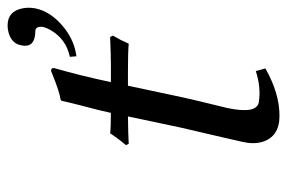

<svg xmlns="http://www.w3.org/2000/svg" viewBox="-144 -594 748 500"><g transform="rotate(-90 230.0 -344.0)"><path d="M413.6 -698.2Q451.2 -698.2 458.5 -658.2Q461.4 -642.1 458 -625Q449.2 -583.5 406.2 -549.8Q372.6 -523.9 333.5 -519L332 -536.1Q378.9 -545.9 402.3 -587.4Q407.7 -597.2 409.7 -605Q412.6 -624.5 399.9 -626Q359.4 -626 360.8 -654.8Q361.3 -659.7 362.3 -664.1Q367.2 -688 395.5 -695.8Q404.3 -698.2 413.6 -698.2ZM186 -429.2Q192.9 -460.9 205.1 -506.3Q213.9 -540 217.3 -557.1L220.2 -560.1Q240.7 -563 285.2 -581.1Q291 -583.5 295.4 -585Q303.7 -585 302.7 -577.1Q302.2 -575.7 302.2 -575.2Q283.2 -509.3 266.1 -429.2H313Q332.5 -429.2 383.8 -431.2L387.2 -423.8Q375 -403.3 366.2 -382.8Q345.7 -384.8 294.9 -384.8H256.8L230 -258.8Q222.7 -223.6 209.5 -170.4Q201.7 -138.2 198.7 -126Q183.1 -51.8 211.9 -44.4Q213.9 -43.9 214.4 -43.9Q252.4 -38.1 294.9 -51.8L301.8 -26.9Q236.3 10.3 177.7 9.8Q124 9.8 110.4 -35.2Q104 -57.6 110.4 -85.9Q112.8 -98.1 123 -141.1Q140.1 -213.4 147.9 -248L176.8 -384.8Q129.9 -384.3 105.5 -382.8L102.1 -390.1Q121.1 -412.6 132.8 -431.2Q147 -429.2 186 -429.2Z"/></g></svg>

Font: Linux Biolinum Slanted O
Style: Slanted
Weight: 400
Designer: Philipp H. Poll
Foundry: Philipp H. Poll
Version: Version 1.0.4